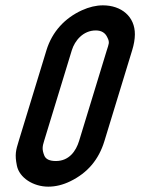

<svg xmlns="http://www.w3.org/2000/svg" viewBox="-20 -693 564 719"><path d="M365.4 -673C340.1 -673 313.8 -666.8 286.7 -654.5C223.7 -625.8 175.5 -575.2 154 -505L50.1 -165C39.4 -130.2 34.8 -114.3 43.3 -72.5C52.4 -27.6 104.1 6 160.8 6C188.1 6 215.5 -0.7 242.9 -14C308.1 -45.7 349.8 -95.2 371.1 -165L475 -505C481.6 -526.3 484.9 -546 485.1 -564C485.7 -631.2 434.3 -673 365.4 -673ZM382.4 -552C391.7 -533.9 387 -527.6 380 -505L276.1 -165C264.5 -127.2 238.7 -90 189.2 -90C165.8 -90 151.4 -96.8 145.9 -110.5C136.5 -133.9 139.1 -145.4 145.1 -165L249 -505C260 -540.7 291.2 -579 338.7 -579C360 -579 374.6 -570 382.4 -552Z"/></svg>

Font: Din Kursivschrift
Style: Eng
Weight: 400
Version: Version 1.089